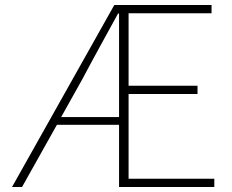

<svg xmlns="http://www.w3.org/2000/svg" viewBox="-20 -746 925 766"><path d="M309 -431C356 -520 405 -608 451 -692H455V-279H224ZM28 0H68L207 -248H455V0H835V-33H493V-371H768V-404H493V-693H824V-726H436Z"/></svg>

Font: Source Han Sans JP ExtraLight
Style: Regular
Weight: 250
Designer: Ryoko NISHIZUKA 西塚涼子 (kana, bopomofo & ideographs); Paul D. Hunt (Latin, Greek & Cyrillic); Sandoll Communications 산돌커뮤니
Foundry: Adobe
Version: Version 2.001;hotconv 1.0.107;makeotfexe 2.5.65593